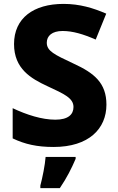

<svg xmlns="http://www.w3.org/2000/svg" viewBox="-20 -744 603 985"><path d="M526 -207C526 -318 464 -369 357 -418C259 -464 220 -482 220 -525C220 -560 247 -585 301 -585C353 -585 407 -569 471 -541L525 -674C458 -703 389 -724 306 -724C152 -724 52 -651 52 -518C52 -391 139 -341 223 -302C309 -262 357 -241 357 -195C357 -157 330 -130 264 -130C195 -130 117 -155 45 -189V-34C108 -4 170 10 255 10C436 10 526 -84 526 -207ZM368 71V61H214C211 102 198 167 187 208V221H287C323 168 347 120 368 71Z"/></svg>

Font: Noto Sans Ethiopic ExtraBold
Style: Regular
Weight: 800
Designer: Monotype Design Team
Foundry: Monotype Imaging Inc.
Version: Version 2.102